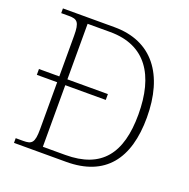

<svg xmlns="http://www.w3.org/2000/svg" viewBox="-127 -836 942 958"><g transform="rotate(20 344.0 -357.0)"><path d="M47 0H324C531 0 627 -126 627 -345C627 -572 522 -714 321 -714H47V-689H88C132 -689 146 -678 146 -605V-389H38V-358H146V-109C146 -35 132 -25 86 -25H47ZM308 -31H189V-358H404V-389H189V-684H309C498 -684 582 -553 582 -345C582 -138 500 -31 308 -31Z"/></g></svg>

Font: Noto Serif Gurmukhi ExtraLight
Style: Regular
Weight: 200
Designer: Vaibhav Singh and the Monotype Design Team
Foundry: Monotype Imaging Inc.
Version: Version 2.004